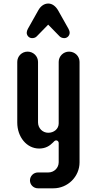

<svg xmlns="http://www.w3.org/2000/svg" viewBox="-20 -818 540 1070"><path d="M364.7 -530.3C333 -530.3 307.1 -504.4 307.1 -473.1V-130.4C307.1 -98.6 279.8 -78.1 249 -78.1C216.8 -78.1 191.9 -104 191.9 -136.2V-473.1C191.9 -504.9 165.5 -530.3 133.8 -530.3C101.6 -530.3 76.2 -504.4 76.2 -473.1V-134.8C76.2 -55.7 127.9 9.8 198.2 9.8C234.9 9.8 257.3 -5.9 274.9 -23.4C280.3 -28.8 285.2 -35.6 292.5 -35.6C298.3 -35.6 307.1 -32.2 307.1 -20V85.9C307.1 117.7 281.7 143.1 249 143.1H191.4C167 143.1 147 163.1 147 187.5C147 211.9 167 231.4 191.4 231.4H277.8C357.4 231.4 423.3 166.5 423.3 86.9V-473.1C423.3 -504.9 397.5 -530.3 364.7 -530.3ZM303.2 -761.2C290.5 -782.7 271.5 -798.3 249 -798.3C225.6 -798.3 206.1 -783.2 193.8 -761.2L135.3 -657.2C131.3 -649.9 128.9 -642.1 128.9 -635.3C128.9 -620.6 141.1 -605.5 158.7 -605.5C168 -605.5 177.7 -607.9 184.6 -615.2L248.5 -680.7L312.5 -615.2C319.3 -608.4 329.1 -605.5 338.4 -605.5C356 -605.5 368.2 -620.6 368.2 -635.3C368.2 -642.6 365.7 -649.9 361.8 -657.2Z"/></svg>

Font: Supermercado One
Style: Regular
Weight: 400
Designer: James Grieshaber
Foundry: James Grieshaber
Version: Version 1.002